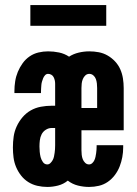

<svg xmlns="http://www.w3.org/2000/svg" viewBox="-20 -731 540 759"><path d="M167 8Q147 8 127.5 3.5Q108 -1 91.5 -11.5Q75 -22 63 -37.5Q51 -53 43.5 -71Q36 -89 33.5 -108.5Q31 -128 31 -148Q31 -170 34 -191Q37 -212 46 -231.5Q55 -251 69 -267.5Q83 -284 101.5 -294.5Q120 -305 141.5 -309Q163 -313 184 -313H198V-400Q198 -407 196.5 -413.5Q195 -420 192 -426Q189 -432 183 -435.5Q177 -439 170 -439Q163 -439 158 -433.5Q153 -428 150.5 -421.5Q148 -415 146 -408.5Q144 -402 143.5 -395Q143 -388 142.5 -381Q142 -374 142 -367V-363H37V-371Q37 -390 40 -409.5Q43 -429 50.5 -447Q58 -465 69.5 -481Q81 -497 97 -508Q113 -519 132 -523.5Q151 -528 170 -528Q192 -528 213.5 -523.5Q235 -519 253 -507Q270 -518 291 -523Q312 -528 333 -528Q352 -528 370.5 -524.5Q389 -521 405.5 -511.5Q422 -502 435 -488Q448 -474 455.5 -457Q463 -440 466 -421Q469 -402 469 -383V-216H302V-137Q302 -128 303 -119Q304 -110 307 -102Q310 -94 316.5 -87.5Q323 -81 332 -81Q339 -81 344.5 -86Q350 -91 353 -97.5Q356 -104 357.5 -111Q359 -118 360 -125Q361 -132 361.5 -139Q362 -146 362 -153V-157H467V-149Q467 -129 463.5 -110Q460 -91 453 -73Q446 -55 434 -39Q422 -23 406 -12Q390 -1 371 3.5Q352 8 332 8Q310 8 288 2.5Q266 -3 248 -17Q231 -3 209.5 2.5Q188 8 167 8ZM302 -304H364V-383Q364 -392 363 -401Q362 -410 359 -418.5Q356 -427 349 -433Q342 -439 333 -439Q324 -439 317.5 -433Q311 -427 307.5 -418.5Q304 -410 303 -401Q302 -392 302 -383ZM167 -81Q174 -81 179.5 -86.5Q185 -92 188.5 -98.5Q192 -105 193.5 -112.5Q195 -120 196 -127Q197 -134 197.5 -141.5Q198 -149 198 -157V-225H184Q172 -225 161 -218Q150 -211 144.5 -200Q139 -189 137.5 -176.5Q136 -164 136 -152Q136 -142 137 -131Q138 -120 140.5 -110Q143 -100 149.5 -90.5Q156 -81 167 -81ZM100 -629V-711H400V-629Z"/></svg>

Font: Iosevka Term Curly Extrabold
Style: Regular
Weight: 800
Designer: Belleve Invis
Foundry: Belleve Invis
Version: Version 32.3.0